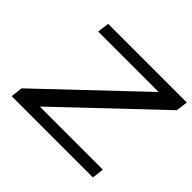

<svg xmlns="http://www.w3.org/2000/svg" viewBox="-148 -847 1044 1044"><g transform="rotate(45 374.0 -324.5)"><path d="M675 0 683 -68H198L739 -581L748 -649H143L134 -581H599L58 -68L50 0Z"/></g></svg>

Font: Gamestation Extended
Style: Italic
Weight: 400
Width: 7
Designer: Jonas Hecksher
Foundry: Jonas Hecksher, Playtypeª, e-types AS
Version: Version 1.003